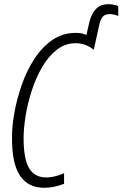

<svg xmlns="http://www.w3.org/2000/svg" viewBox="-20 -881 581 911"><path d="M190 10Q114 10 75.5 -46.5Q37 -103 37 -222Q36 -278 48 -345Q60 -412 83.5 -479Q107 -546 143 -601.5Q179 -657 228 -691Q277 -725 339 -725Q355 -725 367.5 -722.5Q380 -720 390 -715L404 -776Q413 -814 434.5 -837.5Q456 -861 495 -861Q510 -861 521 -858.5Q532 -856 541 -852V-805Q522 -814 501 -814Q478 -814 467 -801Q456 -788 451 -763L425 -645Q386 -676 339 -676Q289 -676 249 -644.5Q209 -613 179.5 -562Q150 -511 130.5 -450.5Q111 -390 101.5 -331Q92 -272 92 -226Q92 -127 118 -83Q144 -39 200 -39Q219 -39 239.5 -44Q260 -49 284 -59V-9Q236 10 190 10Z"/></svg>

Font: Noto Sans ExtraCondensed Light
Style: Italic
Weight: 300
Width: 2
Italic angle: -12°
Designer: Monotype Design Team
Foundry: Monotype Imaging Inc.
Version: Version 2.013; ttfautohint (v1.8.4.7-5d5b)